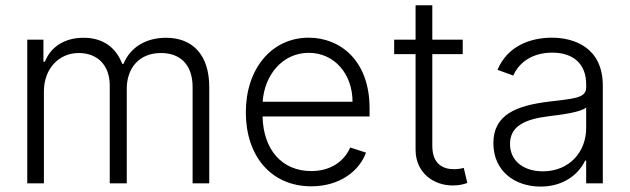

<svg xmlns="http://www.w3.org/2000/svg" viewBox="-20 -696 2393 729"><path d="M83.5 0H146.7V-349.4C146.7 -434.3 203.1 -494.7 278.8 -494.7C353.3 -494.7 396.7 -445 396.7 -371.1V0H461.3V-359C461.3 -437.5 508.2 -494.7 591.3 -494.7C663.4 -494.7 711.3 -451.3 711.3 -365.4V0H774.5V-365.4C774.5 -487.6 711.6 -552.6 610.4 -552.6C530.9 -552.6 473.4 -513.8 448.9 -453.5H444.2C420.1 -515.3 372.2 -552.6 296.9 -552.6C225.5 -552.6 172.2 -518.1 150.6 -461.6H144.9V-545.5H83.5Z M1161.9 11.4C1271.3 11.4 1344.8 -47.9 1369.7 -116.5L1309.7 -136C1288.7 -87 1239.3 -46.5 1161.9 -46.5C1050.4 -46.5 979.8 -127.8 976.9 -253.9H1383.2V-285.2C1383.2 -467.3 1270.6 -552.9 1152.3 -552.9C1011 -552.9 913.4 -434.7 913.4 -269.5C913.4 -104 1009.2 11.4 1161.9 11.4ZM977.3 -309.7C984 -411.2 1052.6 -495.4 1152.3 -495.4C1250 -495.4 1318.5 -414.8 1318.5 -309.7Z M1736.9 -545.5H1621.4V-676.1H1557.9V-545.5H1476.6V-490.4H1557.9V-127.5C1557.9 -38.4 1628.2 8.2 1698.2 8.2C1724.4 8.2 1742.2 3.2 1754.3 -1.4L1740.8 -58.6C1731.9 -56.1 1720.5 -53.6 1703.8 -53.6C1660.9 -53.6 1621.4 -73.9 1621.4 -142.4V-490.4H1736.9Z M2032.7 12.4C2123.6 12.4 2179 -38 2201.7 -86.3H2205.6V0H2268.8V-370.4C2268.8 -516.7 2158.7 -552.9 2075.3 -552.9C1991.8 -552.9 1905.9 -519.9 1869 -430.8L1929 -409.1C1948.9 -456 1998.2 -496.1 2077.1 -496.1C2159.8 -496.1 2205.6 -450.6 2205.6 -376.1V-363.3C2205.6 -322.1 2154.5 -321.4 2062.9 -310C1939.6 -294.7 1853.3 -260.3 1853.3 -152.3C1853.3 -47.2 1933.6 12.4 2032.7 12.4ZM2041.2 -45.5C1969.8 -45.5 1916.5 -83.5 1916.5 -149.5C1916.5 -215.6 1970.5 -243.3 2062.9 -254.6C2107.6 -259.9 2187.1 -269.9 2205.6 -288V-209.2C2205.6 -119.7 2142 -45.5 2041.2 -45.5Z"/></svg>

Font: Karasuma Gothic
Style: Light
Weight: 300
Designer: Rasmus Andersson / Ryoko Nishizuka
Foundry: rsms
Version: Version 1.00